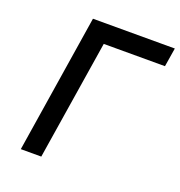

<svg xmlns="http://www.w3.org/2000/svg" viewBox="-132 -841 892 952"><g transform="rotate(20 314.5 -365.0)"><path d="M82 0H190L290 -631H613L629 -730H197Z"/></g></svg>

Font: JetBrains Mono SemiBold
Style: Italic
Weight: 472
Italic angle: -9°
Monospace: yes
Designer: Philipp Nurullin, Konstantin Bulenkov
Foundry: JetBrains
Version: Version 2.305